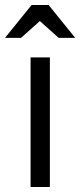

<svg xmlns="http://www.w3.org/2000/svg" viewBox="-29 -746 320 766"><path d="M170 -517H93V0H170ZM165 -726H97L-9 -595H55L130 -662L205 -595H271Z"/></svg>

Font: Mission
Style: Regular
Weight: 400
Version: Version 1.000;FEAKit 1.0